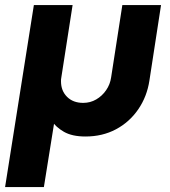

<svg xmlns="http://www.w3.org/2000/svg" viewBox="-37 -533 681 767"><path d="M-16.7 214.3 98.3 -512.7H253L208 -223.7Q207 -220.3 206.8 -215.7Q206.7 -211 206.7 -208Q206.7 -170.3 230.8 -146.2Q255 -122 295.3 -122Q323.7 -122 347.2 -135.7Q370.7 -149.3 386.8 -172.5Q403 -195.7 407 -224.3L451.7 -512.7H606.3L560 -212Q550.3 -147.3 515.3 -96.3Q480.3 -45.3 426.3 -16.5Q372.3 12.3 304.3 12.3Q251 12.3 218.3 -6.5Q185.7 -25.3 167.3 -53L184.3 -72.7L138.3 214.3Z"/></svg>

Font: MuseoModerno Thin
Style: Italic
Weight: 100
Italic angle: -9°
Designer: Pablo Cosgaya, Héctor Gatti, Marcela Romero, and the Authors of The MuseoModerno Project.
Foundry: Omnibus-Type Team
Version: Version 1.003